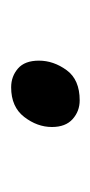

<svg xmlns="http://www.w3.org/2000/svg" viewBox="73 -446 166 353"><g transform="rotate(-90 156.5 -270.0)"><path d="M148 -207Q128 -207 113.5 -220Q99 -233 99 -258Q99 -285 117.5 -309Q136 -333 172 -333Q192 -333 206.5 -320.5Q221 -308 221 -282Q221 -255 203.5 -231Q186 -207 148 -207Z"/></g></svg>

Font: Playwrite NO
Style: Regular
Weight: 400
Designer: Veronika Burian, José Scaglione
Foundry: TypeTogether
Version: Version 1.002